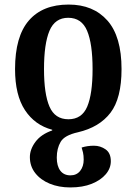

<svg xmlns="http://www.w3.org/2000/svg" viewBox="-20 -569 599 842"><path d="M281 -549Q389 -549 451 -479Q513 -409 513 -266Q513 -138 464.5 -74.5Q416 -11 322 11Q263 24 246 53Q229 82 229 122Q229 159 244.5 179.5Q260 200 289 200Q316 200 331.5 180.5Q347 161 347 131Q347 113 344 100Q341 87 338 78Q363 70 392 70Q420 70 443 86Q466 102 466 138Q466 169 444 195Q422 221 382.5 237Q343 253 288 253Q238 253 198 236.5Q158 220 134.5 190Q111 160 111 120Q111 86 135.5 53Q160 20 209 3V0Q133 -20 89.5 -86Q46 -152 46 -266Q46 -409 106.5 -479Q167 -549 281 -549ZM279 -491Q221 -491 197 -434Q173 -377 173 -266Q173 -157 197 -101.5Q221 -46 280 -46Q339 -46 362.5 -101.5Q386 -157 386 -266Q386 -377 362 -434Q338 -491 279 -491Z"/></svg>

Font: Noto Serif Georgian SemiCondensed SemiBold
Style: Regular
Weight: 600
Width: 4
Designer: Monotype Design Team, Akaki Razmadze
Foundry: Google LLC
Version: Version 2.003; ttfautohint (v1.8.4.7-5d5b)